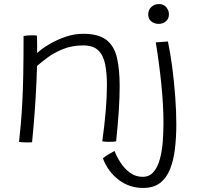

<svg xmlns="http://www.w3.org/2000/svg" viewBox="-20 -697 974 949"><path d="M138.5 6Q132.5 6.5 125 6.8Q117.5 7 110 7Q101 7 90.8 6.2Q80.5 5.5 74 4.5Q79 -37.5 83 -84.2Q87 -131 90.2 -190.8Q93.5 -250.5 95 -330.5Q96.5 -410.5 96.5 -519Q104 -520.5 114.2 -521.5Q124.5 -522.5 136.5 -522.5Q143 -522.5 150.2 -522.2Q157.5 -522 162.5 -521Q163 -515 163.2 -499.8Q163.5 -484.5 163.5 -466.8Q163.5 -449 163.5 -435Q186 -456 223 -478Q260 -500 303.8 -515Q347.5 -530 391 -530Q466.5 -530 505.5 -500Q544.5 -470 558 -412.2Q571.5 -354.5 571.5 -271Q571.5 -217 567 -147.5Q562.5 -78 554 1.5Q543 4 520 4Q510.5 4 501.5 3.5Q492.5 3 485.5 1.5Q496.5 -77 502.5 -147.8Q508.5 -218.5 508.5 -276Q508.5 -335 499.8 -379.2Q491 -423.5 465.8 -448Q440.5 -472.5 391.5 -472.5Q335.5 -472.5 290.5 -454Q245.5 -435.5 213.5 -411.5Q181.5 -387.5 163 -371Q160.5 -283 155.8 -208Q151 -133 146.2 -77.8Q141.5 -22.5 138.5 6ZM766 -677Q788.5 -677 801.8 -661.2Q815 -645.5 815 -626.5Q815 -604.5 800.2 -591.8Q785.5 -579 763.5 -579Q743 -579 727.8 -591.2Q712.5 -603.5 712.5 -625.5Q712.5 -648 727.8 -662.5Q743 -677 766 -677ZM851.5 -83Q851.5 -17 844.5 40Q837.5 97 820 140.2Q802.5 183.5 770.5 207.8Q738.5 232 687.5 232Q619.5 232 566.5 191.8Q513.5 151.5 488.5 85.5Q499 76.5 516.5 66Q534 55.5 546 49Q556.5 77 575.8 106.8Q595 136.5 622.5 156.8Q650 177 685 177Q718.5 177 739 153Q759.5 129 770.2 89.2Q781 49.5 784.5 2.8Q788 -44 788 -89.5Q788 -178 777.2 -282.8Q766.5 -387.5 750 -487.5L810 -492Q822.5 -432 831.8 -361Q841 -290 846.2 -218Q851.5 -146 851.5 -83Z"/></svg>

Font: Grandstander ExtraLight
Style: Regular
Weight: 200
Designer: Tyler Finck
Foundry: Etcetera Type Co
Version: Version 1.200; ttfautohint (v1.8.3)